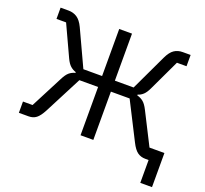

<svg xmlns="http://www.w3.org/2000/svg" viewBox="-141 -867 1268 1185"><g transform="rotate(20 493.0 -274.0)"><path d="M894 0H872Q843 0 821 -15.5Q799 -31 778 -73L654 -317H531V0H447V-317H324L198 -73Q176 -31 155.5 -15.5Q135 0 106 0H42V-74H105L213 -283Q230 -317 246.5 -331Q263 -345 286 -351V-356Q266 -362 249.5 -376.5Q233 -391 219 -421L125 -624H62V-698H114Q146 -698 170.5 -682Q195 -666 214 -626L324 -389H447V-698H531V-389H654L766 -626Q785 -666 808.5 -682Q832 -698 864 -698H916V-624H853L757 -421Q743 -391 727.5 -376.5Q712 -362 692 -356V-351Q715 -345 732.5 -331Q750 -317 767 -283L873 -74H971V150H894Z"/></g></svg>

Font: IBM Plex Sans
Style: Regular
Weight: 400
Designer: Mike Abbink, Paul van der Laan, Pieter van Rosmalen
Foundry: Bold Monday
Version: Version 3.005